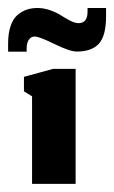

<svg xmlns="http://www.w3.org/2000/svg" viewBox="-53 -453 281 473"><path d="M12.7 -325.7V-334.7Q12.7 -346.3 17.8 -354.7Q23 -363 32.7 -363Q43.7 -363 81.3 -344.5Q119 -326 136.3 -326Q173 -326 190.7 -345.5Q208.3 -365 208.3 -413V-433.3H162.7V-424.7Q162.7 -396 140.7 -396Q132 -396 120.3 -401.8Q108.7 -407.7 98 -414.7Q87.3 -421.7 71.3 -427.5Q55.3 -433.3 39.3 -433.3Q25 -433.3 13 -429.3Q1 -425.3 -9.8 -416.2Q-20.7 -407 -26.8 -389.2Q-33 -371.3 -33 -346.3V-325.7ZM26 0H133.3V-283.3H77.7L6 -263.7V-228L26 -215.7Z"/></svg>

Font: Jomhuria
Style: Regular
Weight: 400
Designer: Arabic design by Kourosh Beigpour, Latin design by Eben Sorkin, engineering by Lasse Fister and Khaled Hosney
Version: Version 1.0000